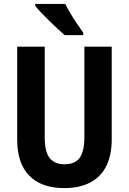

<svg xmlns="http://www.w3.org/2000/svg" viewBox="-20 -953 661 983"><path d="M552 -240Q552 -160 525 -104.5Q498 -49 443.5 -19.5Q389 10 309 10Q192 10 130 -53.5Q68 -117 68 -238V-714H209V-249Q209 -175 234.5 -143.5Q260 -112 310 -112Q346 -112 368 -126Q390 -140 401 -170.5Q412 -201 412 -250V-714H552ZM314 -933Q325 -911 341.5 -883Q358 -855 376 -829Q394 -803 406 -786V-773H311Q297 -785 275.5 -805Q254 -825 231.5 -847Q209 -869 190 -889Q171 -909 160 -924V-933Z"/></svg>

Font: Noto Sans Condensed
Style: Regular
Weight: 400
Width: 3
Version: Version 2.013